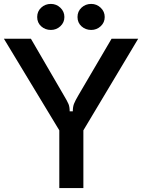

<svg xmlns="http://www.w3.org/2000/svg" viewBox="-20 -961 727 981"><path d="M283 0V-295L0 -763H138L306 -474Q324 -444 330 -429.5Q336 -415 336 -392H352Q352 -415 358 -430.5Q364 -446 381 -475L550 -763H686L406 -295V0ZM170 -874Q170 -903 190.5 -922Q211 -941 240 -941Q268 -941 288.5 -921.5Q309 -902 309 -874Q309 -846 288.5 -827Q268 -808 240 -808Q211 -808 190.5 -826.5Q170 -845 170 -874ZM376 -874Q376 -903 396.5 -922Q417 -941 446 -941Q474 -941 494.5 -921.5Q515 -902 515 -874Q515 -846 494.5 -827Q474 -808 446 -808Q417 -808 396.5 -826.5Q376 -845 376 -874Z"/></svg>

Font: Open Sauce Sans Medium
Style: Regular
Weight: 500
Designer: Alfredo Marco Pradil
Foundry: Creative Sauce Fz LLC
Version: Version 1.477